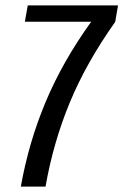

<svg xmlns="http://www.w3.org/2000/svg" viewBox="-20 -695 460 715"><path d="M57.5 0Q87 -165.5 150.2 -316Q213.5 -466.5 318.5 -612.5L320 -614H72.5L83.5 -675H419.5L409 -613.5Q301.5 -462 240 -313.5Q178.5 -165 149.5 0Z"/></svg>

Font: Anybody
Style: Italic
Weight: 400
Italic angle: -10°
Designer: Tyler Finck
Foundry: Etcetera Type Company
Version: Version 1.010; ttfautohint (v1.8.3) -l 8 -r 50 -G 200 -x 14 